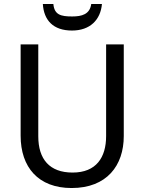

<svg xmlns="http://www.w3.org/2000/svg" viewBox="-20 -938 729 968"><path d="M494 -918H440C433 -866 393 -855 344 -855C287 -855 254 -863 249 -918H196C201 -836 248 -784 343 -784C434 -784 487 -838 494 -918ZM604 -714H515V-252C515 -144 465 -68 346 -68C230 -68 173 -135 173 -251V-714H84V-254C84 -95 173 10 341 10C519 10 604 -104 604 -252Z"/></svg>

Font: Noto Sans Thai
Style: Regular
Weight: 400
Designer: Monotype Design Team
Foundry: Monotype Imaging Inc.
Version: Version 1.901